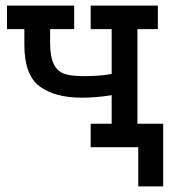

<svg xmlns="http://www.w3.org/2000/svg" viewBox="-20 -526 629 686"><path d="M563 140H474V0H304V-84H379V-186Q325 -177 272 -177Q176 -177 121.5 -217.5Q67 -258 67 -366V-422H5V-506H245V-422H159V-375Q159 -323 172 -297Q185 -271 209.5 -262.5Q234 -254 277 -254Q342 -254 379 -262V-422H304V-506H544V-422H471V-84H563Z"/></svg>

Font: Arvo
Style: Regular
Weight: 400
Designer: Anton Koovit (Cyrillic Expansion: Cyreal)
Foundry: Anton Koovit, Yassin Baggar
Version: Version 3.000